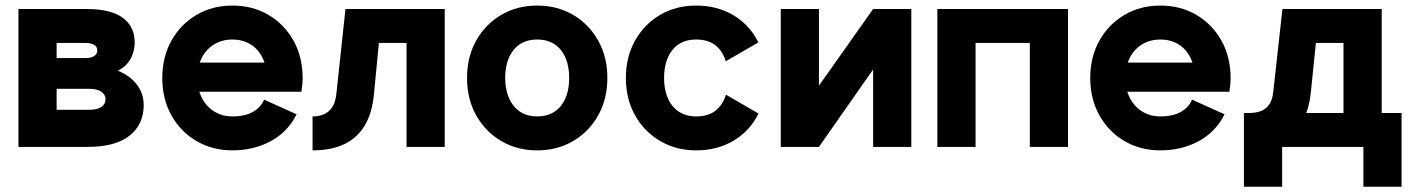

<svg xmlns="http://www.w3.org/2000/svg" viewBox="-20 -541 5205 707"><path d="M188.5 -136.7V-213.9H308.9Q327.9 -213.9 341.2 -209.1Q354.5 -204.3 361.5 -195.7Q368.6 -187 368.6 -175.3Q368.6 -157.7 353.1 -147.2Q337.6 -136.7 308.9 -136.7ZM414.3 -280.8Q436.6 -292 450.1 -308.6Q463.6 -325.2 469.7 -345Q475.9 -364.7 475.9 -385.3Q475.9 -442.9 432.2 -475.3Q388.6 -507.8 298.8 -507.8H130.9H47.9V0H301.6Q405.1 0 457.1 -41.5Q509.2 -82.9 509.2 -154.3Q509.2 -181.2 498.7 -204.8Q488.2 -228.5 467.2 -247.8Q446.3 -267.1 414.3 -280.8ZM188.5 -382.8H295.1Q314.7 -382.8 326.5 -375.9Q338.2 -368.9 338.2 -355.4Q338.2 -346.5 332.9 -340.1Q327.5 -333.7 317.8 -330.4Q308.1 -327.1 295.1 -327.1H188.5Z M629 -310.5V-203.1H949.7L1051.9 -310.5ZM952.3 -174.2Q941.3 -146.2 911.6 -129.2Q881.9 -112.3 836 -112.3Q806.7 -112.3 783 -122.9Q759.3 -133.5 742.1 -152.8Q725 -172.1 715.8 -197.8Q706.5 -223.5 706.5 -253.9Q706.5 -285.1 715.8 -311Q725 -336.9 742.1 -355.9Q759.3 -374.9 783.2 -385.2Q807 -395.5 836 -395.5Q865 -395.5 888.5 -385.2Q911.9 -374.9 928.5 -355.9Q945 -336.9 953.8 -311Q962.6 -285.1 962.6 -253.9Q962.6 -240.1 958.1 -227.4Q953.5 -214.6 949.7 -203.1H1089.9Q1091.8 -215.5 1093.1 -228.2Q1094.4 -240.9 1094.4 -253.9Q1094.4 -331.2 1060.7 -391.4Q1027.1 -451.6 968.8 -486Q910.4 -520.5 836 -520.5Q761.8 -520.5 703.4 -486Q645 -451.6 611.3 -391.4Q577.6 -331.2 577.6 -253.9Q577.6 -176.6 611.2 -116.4Q644.7 -56.2 703.3 -21.8Q761.8 12.7 836 12.7Q914.1 12.7 977 -21.2Q1039.8 -55.2 1072.2 -120.1Z M1617.6 -507.8H1252.1L1218.7 -196.7Q1215.6 -164.4 1203.1 -145.9Q1190.6 -127.5 1171.9 -119.8Q1153.1 -112.1 1130.9 -112.1V12.7Q1198.9 12.7 1247.1 -9.9Q1295.3 -32.5 1323.1 -79Q1351 -125.4 1357.2 -196.7L1375.2 -382.8H1477V0H1617.6Z M1840.3 -253.9Q1840.3 -285.1 1847.8 -311Q1855.3 -336.9 1870.1 -355.9Q1884.9 -374.9 1907 -385.2Q1929.1 -395.5 1958.1 -395.5Q1987.1 -395.5 2009.2 -385.2Q2031.3 -374.9 2046.1 -355.9Q2060.9 -336.9 2068.4 -311Q2075.9 -285.1 2075.9 -253.9Q2075.9 -222.9 2068.4 -196.9Q2060.9 -170.9 2046.1 -151.9Q2031.3 -132.9 2009.2 -122.6Q1987.1 -112.3 1958.1 -112.3Q1929.1 -112.3 1907 -122.9Q1884.9 -133.5 1870.1 -152.8Q1855.3 -172.1 1847.8 -197.8Q1840.3 -223.5 1840.3 -253.9ZM1699.7 -253.9Q1699.7 -176.6 1733.4 -116.4Q1767.1 -56.2 1825.5 -21.8Q1883.9 12.7 1958.1 12.7Q2032.5 12.7 2090.8 -21.8Q2149.1 -56.2 2182.8 -116.4Q2216.5 -176.6 2216.5 -253.9Q2216.5 -331.2 2182.8 -391.4Q2149.1 -451.6 2090.8 -486Q2032.5 -520.5 1958.1 -520.5Q1883.9 -520.5 1825.5 -486Q1767.1 -451.6 1733.4 -391.4Q1699.7 -331.2 1699.7 -253.9Z M2425.3 -253.9Q2425.3 -285.1 2432.8 -311Q2440.2 -336.9 2455 -355.9Q2469.8 -374.9 2491.9 -385.2Q2514.1 -395.5 2543.1 -395.5Q2586.6 -395.5 2613.7 -374.8Q2640.7 -354 2652.6 -315.4L2772.5 -384.8Q2741 -449 2680.9 -484.8Q2620.8 -520.5 2543.1 -520.5Q2468.8 -520.5 2410.4 -486Q2352.1 -451.6 2318.4 -391.4Q2284.7 -331.2 2284.7 -253.9Q2284.7 -176.6 2318.5 -116.4Q2352.3 -56.2 2410.9 -21.8Q2469.4 12.7 2543.7 12.7Q2621.4 12.7 2681.5 -23.1Q2741.6 -59 2773 -123L2653.2 -192.4Q2641.3 -154.1 2614.3 -133.2Q2587.2 -112.3 2543.7 -112.3Q2514.6 -112.3 2492.5 -122.6Q2470.4 -132.9 2455.5 -151.9Q2440.5 -170.9 2432.9 -196.9Q2425.3 -222.9 2425.3 -253.9Z M3195.1 -507.8H3335.7V0H3195.1V-285.2L2995.6 0H2855V-507.8H2995.6V-225.6Z M3431.6 -507.8V0H3572.3V-382.8H3772.1V0H3912.7V-507.8H3814.2H3530.2Z M4046 -310.5V-203.1H4366.7L4468.8 -310.5ZM4369.3 -174.2Q4358.3 -146.2 4328.6 -129.2Q4298.9 -112.3 4253 -112.3Q4223.7 -112.3 4200 -122.9Q4176.3 -133.5 4159.1 -152.8Q4142 -172.1 4132.8 -197.8Q4123.5 -223.5 4123.5 -253.9Q4123.5 -285.1 4132.8 -311Q4142 -336.9 4159.1 -355.9Q4176.3 -374.9 4200.1 -385.2Q4224 -395.5 4253 -395.5Q4282 -395.5 4305.5 -385.2Q4328.9 -374.9 4345.5 -355.9Q4362 -336.9 4370.8 -311Q4379.6 -285.1 4379.6 -253.9Q4379.6 -240.1 4375 -227.4Q4370.5 -214.6 4366.7 -203.1H4506.9Q4508.8 -215.5 4510.1 -228.2Q4511.4 -240.9 4511.4 -253.9Q4511.4 -331.2 4477.7 -391.4Q4444 -451.6 4385.7 -486Q4327.4 -520.5 4253 -520.5Q4178.8 -520.5 4120.4 -486Q4062 -451.6 4028.3 -391.4Q3994.6 -331.2 3994.6 -253.9Q3994.6 -176.6 4028.2 -116.4Q4061.7 -56.2 4120.3 -21.8Q4178.8 12.7 4253 12.7Q4331.1 12.7 4393.9 -21.2Q4456.8 -55.2 4489.2 -120.1Z M4956.4 -124.8V0H5000.4V146.5H5141V-124.8ZM4560.5 146.5H4701.2V-125H4560.5ZM4662.4 -125V0H4942.8V-125ZM5067.8 -507.8H4702.3L4668.8 -205.5Q4665.8 -173.1 4653.3 -155.7Q4640.8 -138.3 4622.1 -131.6Q4603.3 -125 4581.1 -125V0Q4649.1 0 4697 -21.6Q4744.9 -43.3 4772.8 -88.8Q4800.6 -134.4 4807.4 -205.5L4825.4 -382.8H4927.1V0H5067.8Z"/></svg>

Font: Giphurs SC
Style: Regular
Weight: 400
Version: Version 0.920